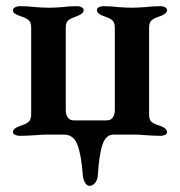

<svg xmlns="http://www.w3.org/2000/svg" viewBox="-20 -437 583 622"><path d="M248 127Q243 63 230.5 31Q218 -1 187 -1H130Q118 -1 94 1Q66 3 43 3Q37 3 29.5 0Q22 -3 22 -9Q22 -16 28 -20.5Q34 -25 45 -29Q64 -35 72.5 -42Q81 -49 81 -67V-347Q81 -365 72.5 -372Q64 -379 45 -385Q34 -389 28 -393Q22 -397 22 -404Q22 -410 29 -413.5Q36 -417 43 -417Q72 -417 94 -414Q122 -412 139 -412Q156 -412 182 -414Q203 -417 231 -417Q238 -417 244.5 -413.5Q251 -410 251 -404Q251 -393 230 -385Q210 -378 201.5 -371.5Q193 -365 193 -347V-82Q193 -66 199.5 -56.5Q206 -47 219 -47H326Q339 -47 345.5 -56.5Q352 -66 352 -82V-347Q352 -365 343 -372Q334 -379 315 -385Q294 -393 294 -404Q294 -410 300 -413.5Q306 -417 313 -417Q342 -417 363 -414Q391 -412 407 -412Q423 -412 451 -414Q473 -417 502 -417Q509 -417 515 -413.5Q521 -410 521 -404Q521 -393 500 -385Q481 -379 472 -372Q463 -365 463 -347V-66Q463 -48 471.5 -41.5Q480 -35 500 -29Q521 -21 521 -9Q521 -3 514.5 0Q508 3 502 3Q480 3 452 1Q430 -1 417 -1H348Q323 -1 312 31.5Q301 64 297 130Q296 146 288 155.5Q280 165 271 165Q261 165 255 154Q249 143 248 127Z"/></svg>

Font: EB Garamond SemiBold
Style: Regular
Weight: 600
Designer: Georg Duffner and Octavio Pardo
Foundry: Georg Duffner
Version: Version 1.000